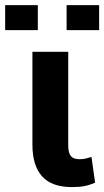

<svg xmlns="http://www.w3.org/2000/svg" viewBox="-62 -734 414 764"><path d="M332.5 -614H203V-713.5H332.5ZM88.5 -614H-41.5V-713.5H88.5ZM225 10.5Q143.5 10.5 105.2 -32.5Q67 -75.5 67 -158.5V-528H209.5V-156.5Q209.5 -125.5 219.8 -113Q230 -100.5 254 -100.5Q268 -100.5 276.8 -102.5Q285.5 -104.5 302 -109.5L316.5 -7Q294.5 2.5 273.8 6.5Q253 10.5 225 10.5Z"/></svg>

Font: Roberto Sans
Style: Bold
Weight: 700
Designer: Google (font) & Cristiano Sobral (main changes)
Version: Version 1.000;October 12, 2021;FontCreator 14.0.0.2814 64-bi